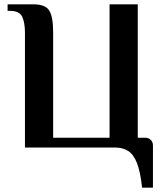

<svg xmlns="http://www.w3.org/2000/svg" viewBox="-20 -680 746 885"><path d="M635 185Q627 112 611.5 72Q596 32 571 16Q546 0 510 0H95V-530Q95 -575 82.5 -602.5Q70 -630 25 -630H15V-660H135Q188 -660 206.5 -632Q225 -604 225 -530V-45H485V-660H615V-45H650Q665 -45 675 -35Q685 -25 685 -10V185Z"/></svg>

Font: El Messiri
Style: Bold
Weight: 700
Designer: Mohamed Gaber
Foundry: Kief Type Foundry
Version: Version 2.020; ttfautohint (v1.8.3)